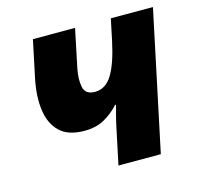

<svg xmlns="http://www.w3.org/2000/svg" viewBox="-86 -640 756 731"><g transform="rotate(-15 292.5 -274.5)"><path d="M294 0 324 -142Q329 -166 334.5 -187Q340 -208 345 -226H341Q316 -198 283 -179.5Q250 -161 204 -161Q140 -161 107 -193Q74 -225 66.5 -279.5Q59 -334 73 -402L104 -549H270L239 -400Q230 -357 236.5 -325.5Q243 -294 281 -294Q323 -294 349 -336.5Q375 -379 393 -463L411 -549H577L461 0Z"/></g></svg>

Font: Noto Sans ExtraBold
Style: Italic
Weight: 800
Italic angle: -12°
Designer: Monotype Design Team
Foundry: Monotype Imaging Inc.
Version: Version 2.013; ttfautohint (v1.8.4.7-5d5b)